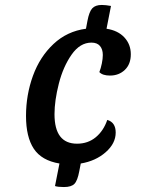

<svg xmlns="http://www.w3.org/2000/svg" viewBox="-20 -707 594 775"><path d="M508 -488Q508 -448 484 -425Q460 -402 424 -402Q394 -402 381 -416Q387 -431 391 -450.5Q395 -470 395 -485Q395 -508 383.5 -521.5Q372 -535 349 -535Q303 -535 269 -486.5Q235 -438 217.5 -369.5Q200 -301 200 -246Q200 -127 291 -127Q335 -127 366.5 -153Q398 -179 413 -223Q447 -213 447 -172Q447 -128 406.5 -92.5Q366 -57 306 -47L300 -16Q293 22 280.5 35Q268 48 238 48Q214 48 202 44L220 -47Q148 -59 116.5 -106.5Q85 -154 85 -239Q85 -324 113 -401Q141 -478 196 -529.5Q251 -581 327 -591L333 -623Q340 -660 352.5 -673.5Q365 -687 391 -687Q406 -687 428 -683L410 -591Q456 -584 482 -556Q508 -528 508 -488Z"/></svg>

Font: Sansita
Style: Italic
Weight: 400
Italic angle: -11°
Designer: Pablo Cosgaya
Foundry: Omnibus-Type
Version: Version 1.006